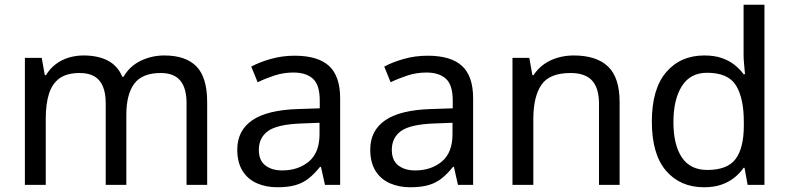

<svg xmlns="http://www.w3.org/2000/svg" viewBox="-20 -780 3330 810"><path d="M673 -546Q764 -546 809 -499.5Q854 -453 854 -349V0H767V-345Q767 -408 740.5 -440Q714 -472 658 -472Q580 -472 546.5 -427Q513 -382 513 -296V0H426V-345Q426 -387 414 -415.5Q402 -444 378 -458Q354 -472 316 -472Q262 -472 231 -449.5Q200 -427 186.5 -384Q173 -341 173 -278V0H85V-536H156L169 -463H174Q191 -491 215.5 -509.5Q240 -528 270 -537Q300 -546 332 -546Q394 -546 435.5 -524Q477 -502 496 -456H501Q528 -502 574.5 -524Q621 -546 673 -546Z M1223 -545Q1321 -545 1368 -502Q1415 -459 1415 -365V0H1351L1334 -76H1330Q1307 -47 1282.5 -27.5Q1258 -8 1226.5 1Q1195 10 1150 10Q1102 10 1063.5 -7Q1025 -24 1003 -59.5Q981 -95 981 -149Q981 -229 1044 -272.5Q1107 -316 1238 -320L1329 -323V-355Q1329 -422 1300 -448Q1271 -474 1218 -474Q1176 -474 1138 -461.5Q1100 -449 1067 -433L1040 -499Q1075 -518 1123 -531.5Q1171 -545 1223 -545ZM1249 -259Q1149 -255 1110.5 -227Q1072 -199 1072 -148Q1072 -103 1099.5 -82Q1127 -61 1170 -61Q1238 -61 1283 -98.5Q1328 -136 1328 -214V-262Z M1784 -545Q1882 -545 1929 -502Q1976 -459 1976 -365V0H1912L1895 -76H1891Q1868 -47 1843.5 -27.5Q1819 -8 1787.5 1Q1756 10 1711 10Q1663 10 1624.5 -7Q1586 -24 1564 -59.5Q1542 -95 1542 -149Q1542 -229 1605 -272.5Q1668 -316 1799 -320L1890 -323V-355Q1890 -422 1861 -448Q1832 -474 1779 -474Q1737 -474 1699 -461.5Q1661 -449 1628 -433L1601 -499Q1636 -518 1684 -531.5Q1732 -545 1784 -545ZM1810 -259Q1710 -255 1671.5 -227Q1633 -199 1633 -148Q1633 -103 1660.5 -82Q1688 -61 1731 -61Q1799 -61 1844 -98.5Q1889 -136 1889 -214V-262Z M2400 -546Q2496 -546 2545 -499.5Q2594 -453 2594 -349V0H2507V-343Q2507 -408 2478 -440Q2449 -472 2387 -472Q2298 -472 2264 -422Q2230 -372 2230 -278V0H2142V-536H2213L2226 -463H2231Q2249 -491 2275.5 -509.5Q2302 -528 2334 -537Q2366 -546 2400 -546Z M2950 10Q2850 10 2790 -59.5Q2730 -129 2730 -267Q2730 -405 2790.5 -475.5Q2851 -546 2951 -546Q2993 -546 3024 -535.5Q3055 -525 3078 -507Q3101 -489 3117 -467H3123Q3122 -480 3119.5 -505.5Q3117 -531 3117 -546V-760H3205V0H3134L3121 -72H3117Q3101 -49 3078 -30.5Q3055 -12 3023.5 -1Q2992 10 2950 10ZM2964 -63Q3049 -63 3083.5 -109.5Q3118 -156 3118 -250V-266Q3118 -366 3085 -419.5Q3052 -473 2963 -473Q2892 -473 2856.5 -416.5Q2821 -360 2821 -265Q2821 -169 2856.5 -116Q2892 -63 2964 -63Z"/></svg>

Font: lkorean85
Style: Book
Weight: 400
Designer: Jelle Bosma - Monotype Design Team
Foundry: Monotype Imaging Inc.
Version: Version 2.003